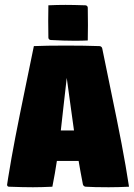

<svg xmlns="http://www.w3.org/2000/svg" viewBox="-20 -778 558 800"><path d="M9.5 -8.1Q9.5 -12 14.2 -38.6Q27.1 -118.9 43.7 -205Q60.3 -291 86.7 -418.6Q113 -546.1 121.1 -585.9Q169.9 -588.1 255.4 -588.1Q335 -588.1 394.5 -585.9Q398.4 -585.9 401.9 -583.1Q405.3 -580.3 406 -576.2Q416.7 -521.7 442.5 -398.2Q468.3 -274.7 486.5 -179.8Q504.6 -85 517.6 0Q471.4 2.2 432.6 2.2Q370.4 2.2 336.9 0Q332.8 -0.2 329.5 -3.1Q326.2 -5.9 325.4 -9.8Q314.5 -65.9 307.6 -107.4H217Q209.2 -55.2 198.2 0Q151.4 2.2 117.4 2.2Q76.9 2.2 17.6 0Q13.9 0 11.7 -2.3Q9.5 -4.6 9.5 -8.1ZM233.4 -234.4H288.3Q282.5 -274.4 272.5 -348.5Q262.5 -422.6 258.1 -453.4Q253.2 -413.6 245.1 -339.2Q237.1 -264.9 233.4 -234.4ZM180.9 -691.2Q180.9 -720.7 181.6 -755.9Q217.3 -757.6 253.2 -757.6Q284.2 -757.6 335.9 -755.9Q339.8 -755.9 342.8 -752.9Q345.7 -750 345.7 -746.1Q346.4 -706.5 346.4 -673.8Q346.4 -644.5 345.7 -609.4Q321.8 -608.2 291.5 -608.2Q249.8 -608.2 191.4 -611.3Q187.3 -611.6 184.4 -614.4Q181.6 -617.2 181.6 -621.1Q180.9 -659.7 180.9 -691.2Z"/></svg>

Font: Digitalt
Style: Medium
Weight: 500
Designer: gluk
Foundry: gluk
Version: Version 0.60